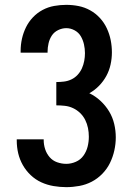

<svg xmlns="http://www.w3.org/2000/svg" viewBox="-20 -763 540 791"><path d="M253 8Q227 8 200.5 3.5Q174 -1 150 -12Q126 -23 106.5 -41.5Q87 -60 74 -83Q61 -106 55 -131.5Q49 -157 49 -184V-189H160V-186Q160 -167 166 -148.5Q172 -130 184.5 -115.5Q197 -101 215.5 -94.5Q234 -88 253 -88Q273 -88 292.5 -96.5Q312 -105 324 -122Q336 -139 341 -159Q346 -179 346 -200Q346 -218 342.5 -235.5Q339 -253 331 -269Q323 -285 310 -297.5Q297 -310 281 -317.5Q265 -325 247.5 -327Q230 -329 212 -329V-425Q228 -425 244 -427Q260 -429 274.5 -436Q289 -443 300 -455Q311 -467 317.5 -481.5Q324 -496 327 -512Q330 -528 330 -544Q330 -562 326 -580Q322 -598 313 -613.5Q304 -629 287.5 -638Q271 -647 253 -647Q236 -647 219.5 -639Q203 -631 193.5 -616.5Q184 -602 180 -584.5Q176 -567 176 -550V-546H65V-553Q65 -579 70.5 -603.5Q76 -628 87 -650.5Q98 -673 115.5 -691.5Q133 -710 155.5 -722Q178 -734 203 -738.5Q228 -743 253 -743Q279 -743 304 -738Q329 -733 351.5 -720.5Q374 -708 391.5 -689Q409 -670 420 -646.5Q431 -623 436 -598Q441 -573 441 -547Q441 -522 435.5 -497Q430 -472 418 -450Q406 -428 388 -409.5Q370 -391 348 -379Q373 -367 394 -347.5Q415 -328 429.5 -304Q444 -280 450.5 -252.5Q457 -225 457 -197Q457 -170 451 -143Q445 -116 433 -91.5Q421 -67 401.5 -47Q382 -27 358 -14.5Q334 -2 307 3Q280 8 253 8Z"/></svg>

Font: Iosevka Fixed
Style: Bold
Weight: 700
Monospace: yes
Designer: Belleve Invis
Foundry: Belleve Invis
Version: Version 32.3.0